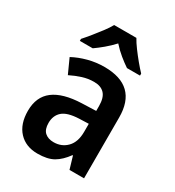

<svg xmlns="http://www.w3.org/2000/svg" viewBox="-185 -876 908 995"><g transform="rotate(30 268.5 -378.0)"><path d="M270 -553Q466 -553 466 -364V0H379L357 -74H354Q323 -31 287.5 -10.5Q252 10 192 10Q122 10 80.5 -34.5Q39 -79 39 -158Q39 -242 95 -284.5Q151 -327 262 -331L346 -334V-363Q346 -413 324.5 -436Q303 -459 262 -459Q227 -459 193.5 -448.5Q160 -438 126 -421L87 -507Q126 -528 173 -540.5Q220 -553 270 -553ZM289 -255Q220 -252 191.5 -226.5Q163 -201 163 -157Q163 -118 182.5 -100.5Q202 -83 235 -83Q283 -83 314.5 -115.5Q346 -148 346 -209V-257ZM337 -766Q349 -744 369 -717Q389 -690 410.5 -664Q432 -638 451 -618V-606H373Q349 -622 321.5 -644.5Q294 -667 270 -694Q245 -667 218 -644.5Q191 -622 168 -606H91V-618Q109 -638 130.5 -664.5Q152 -691 172 -717.5Q192 -744 204 -766Z"/></g></svg>

Font: Noto Sans Telugu SemiCondensed SemiBold
Style: Regular
Weight: 600
Width: 4
Designer: Jelle Bosma - Monotype Design Team
Foundry: Monotype Imaging Inc.
Version: Version 2.005; ttfautohint (v1.8.4.7-5d5b)